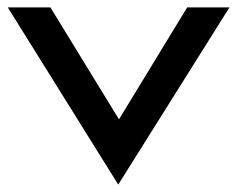

<svg xmlns="http://www.w3.org/2000/svg" viewBox="-20 -471 642 518"><path d="M1 -451 299 27 599 -451H485L301 -149L116 -451Z"/></svg>

Font: Charger Sport
Style: BlkExt
Weight: 900
Designer: Jasper
Foundry: Cannot Into Space Fonts
Version: Version 1.1